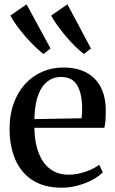

<svg xmlns="http://www.w3.org/2000/svg" viewBox="-20 -862 536 893"><path d="M267.5 11Q186.5 11 132.5 -23.2Q78.5 -57.5 51.5 -119.5Q24.5 -181.5 24.5 -263.5Q24.5 -329.5 44 -382.2Q63.5 -435 97.5 -472Q131.5 -509 177 -528.5Q222.5 -548 274.5 -548Q366.5 -548 418 -498.2Q469.5 -448.5 472 -355Q472 -324.5 470.5 -303.5Q469 -282.5 465.5 -267.5H140Q140.5 -220 150.5 -180.2Q160.5 -140.5 180 -111.2Q199.5 -82 229 -65.8Q258.5 -49.5 298.5 -49.5Q338.5 -49.5 379 -63.8Q419.5 -78 441.5 -96L458 -60.5Q441 -42.5 411 -26.2Q381 -10 343.8 0.5Q306.5 11 267.5 11ZM140 -308 359.5 -312Q361 -322.5 361.5 -334.8Q362 -347 362 -358Q362 -425 339.5 -464.5Q317 -504 263.5 -504Q236 -504 213.8 -491.8Q191.5 -479.5 175.2 -455.2Q159 -431 150 -394.2Q141 -357.5 140 -308ZM182 -611.5Q165 -623.5 142.8 -645Q120.5 -666.5 98 -692.5Q75.5 -718.5 57 -744.2Q38.5 -770 28.5 -790L103.5 -842L215 -636.5L183 -611.5ZM370 -611.5Q353 -623.5 331.2 -644.8Q309.5 -666 287.5 -692Q265.5 -718 247 -743.8Q228.5 -769.5 218 -789.5L293.5 -842L403 -636.5L371 -611.5Z"/></svg>

Font: Merriweather 72pt Medium
Style: Regular
Weight: 500
Version: Version 2.100